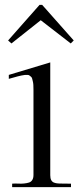

<svg xmlns="http://www.w3.org/2000/svg" viewBox="-20 -767 327 787"><path d="M16.1 -443.8V-460L186 -511.2V-48.8Q186 -36.1 189.9 -28.8Q193.8 -21.5 201.2 -18.6Q208.5 -15.6 218.8 -14.9Q229 -14.2 242.2 -14.4Q255.4 -14.6 271 -14.2V0H29.8V-14.2Q43 -15.1 55.4 -14.4Q67.9 -13.7 79.1 -14.9Q90.3 -16.1 98.9 -18.8Q107.4 -21.5 112.3 -29.3Q117.2 -37.1 117.2 -49.8V-398.9Q117.2 -410.2 116.7 -418.7Q116.2 -427.2 114.5 -433.8Q112.8 -440.4 111.6 -445.3Q110.4 -450.2 106.4 -453.1Q102.5 -456.1 100.1 -458Q97.7 -460 91.3 -460Q85 -460 81.1 -459.7Q77.1 -459.5 67.9 -457.5Q58.6 -455.6 53.2 -454.1Q47.9 -452.6 35.6 -449.2Q22.9 -445.8 16.1 -443.8ZM13.2 -601.1 26.9 -588.9 147 -684.1 270 -588.9 282.2 -601.1 152.8 -747.1H142.1Z"/></svg>

Font: Ortica Linear Light
Style: Regular
Weight: 300
Designer: Benedetta Bovani
Foundry: Collletttivo
Version: Version 2.000;Glyphs 3.1.2 (3151)